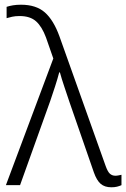

<svg xmlns="http://www.w3.org/2000/svg" viewBox="-20 -785 535 814"><path d="M452 9Q424 9 407 -5.5Q390 -20 378 -54L275 -351Q265 -381 253 -416.5Q241 -452 234 -478H231Q224 -451 213.5 -418.5Q203 -386 193 -357L65 0H5L206 -537L175 -626Q158 -672 133 -694.5Q108 -717 63 -717Q45 -717 31.5 -714Q18 -711 8 -708V-756Q20 -760 35 -762.5Q50 -765 69 -765Q133 -765 170 -732.5Q207 -700 232 -631L428 -81Q437 -56 446.5 -48Q456 -40 469 -40Q476 -40 483 -41.5Q490 -43 495 -44V0Q486 4 476 6.5Q466 9 452 9Z"/></svg>

Font: RS Noto Sans Light
Style: Regular
Weight: 300
Designer: Monotype Design Team
Foundry: Monotype Imaging Inc.
Version: Version 3.10